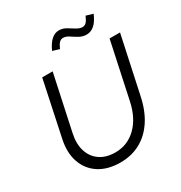

<svg xmlns="http://www.w3.org/2000/svg" viewBox="-208 -1051 1138 1209"><g transform="rotate(-30 361.5 -446.5)"><path d="M318 11Q226 11 164 -29Q102 -69 77.5 -140Q53 -211 73 -303L157 -700H233L147 -299Q132 -229 149 -175Q166 -121 210.5 -90.5Q255 -60 321 -60Q410 -60 473.5 -122Q537 -184 560 -293L647 -700H723L635 -290Q615 -193 571 -126Q527 -59 463 -24Q399 11 318 11ZM343 -798 294 -813Q335 -904 395 -904Q423 -904 447 -889.5Q471 -875 493.5 -861Q516 -847 536 -847Q552 -847 563.5 -858.5Q575 -870 588 -900L638 -885Q618 -838 592.5 -815.5Q567 -793 535 -793Q507 -793 482.5 -807Q458 -821 436.5 -835.5Q415 -850 394 -850Q379 -850 367 -838Q355 -826 343 -798Z"/></g></svg>

Font: Red Hat Display VF
Style: Italic
Weight: 300
Italic angle: -12°
Designer: Pentagram, MCKL
Foundry: Pentagram, MCKL
Version: Version 1.023